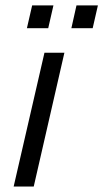

<svg xmlns="http://www.w3.org/2000/svg" viewBox="-20 -680 377 700"><path d="M78.1 -577.1 97.2 -660.2H174.8L155.8 -577.1ZM240.2 -577.1 258.8 -660.2H336.9L317.9 -577.1ZM29.8 0 142.1 -487.8H214.8L103 0Z"/></svg>

Font: HK Grotesk Light Italic
Style: Regular
Weight: 300
Italic angle: -13°
Designer: Alfredo Marco Pradil and Stefan Peev
Foundry: Hanken Design Co.
Version: Version 1.000;PS 001.000;hotconv 1.0.88;makeotf.lib2.5.64775